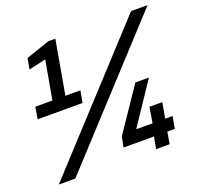

<svg xmlns="http://www.w3.org/2000/svg" viewBox="-122 -836 1012 972"><g transform="rotate(-20 384.0 -350.0)"><path d="M35 0 679 -700H768L124 0ZM47 -347 58 -411H150L187 -619L95 -598L105 -656L233 -700H271L220 -411H301L289 -347ZM559 0 571 -64H407L418 -120L576 -353H649L499 -129H587L601 -213H670L655 -129H695L683 -64H643L632 0Z"/></g></svg>

Font: Rethink Sans SemiBold
Style: Italic
Weight: 600
Italic angle: -10°
Designer: The Rethink Sans project authors (Hans Thiessen). DM Sans designed by Colophon Foundry.
Foundry: Rethink Communications LLC
Version: Version 1.001